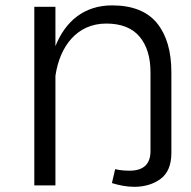

<svg xmlns="http://www.w3.org/2000/svg" viewBox="-20 -702 725 727"><path d="M109.9 0H189.9V-415C206.5 -527.8 272 -612.8 382.3 -612.8C438.5 -612.8 480.5 -596.2 508.3 -563.5C536.1 -530.3 549.8 -485.4 549.8 -428.2V-129.9C549.8 -80.6 523.4 -55.7 470.7 -55.7C450.7 -55.7 432.1 -57.6 416 -61.5L403.8 -8.8C430.7 -0.5 459.5 5.4 488.3 5.4C527.8 5.4 561.5 -4.9 588.4 -24.9C615.2 -44.9 628.9 -77.6 628.9 -123V-428.2C628.9 -507.8 610.8 -569.8 574.2 -614.7C537.6 -659.2 481 -681.6 404.3 -681.6C298.8 -681.6 227.5 -621.6 189.9 -527.3V-676.3H109.9Z"/></svg>

Font: Estedad Regular
Style: Regular
Weight: 400
Designer: Amin Abedi
Version: Version 7.3